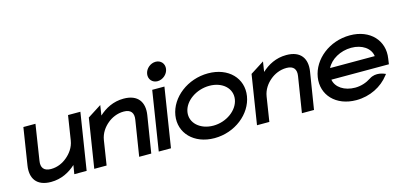

<svg xmlns="http://www.w3.org/2000/svg" viewBox="-61 -1022 2943 1412"><g transform="rotate(-15 1410.5 -316.5)"><path d="M52 -151C37 -56 79 11 189 11C268 11 331 -23 379 -67L368 0H462L530 -432H436L407 -246C399 -195 369 -155 335 -127C305 -102 264 -81 213 -81C158 -81 138 -112 146 -161L188 -432H96Z M520 0H614L643 -186C651 -237 680 -277 714 -305C744 -330 787 -351 838 -351C893 -351 913 -320 905 -271L862 0H954L999 -281C1014 -376 971 -443 861 -443C782 -443 720 -409 672 -365L684 -442L579 -375Z M1076 -573C1070 -533 1098 -502 1137 -502C1176 -502 1214 -533 1220 -573C1226 -613 1198 -644 1159 -644C1120 -644 1082 -613 1076 -573ZM1011 0H1104L1175 -451H1082Z M1198 -226C1177 -95 1278 11 1434 11C1590 11 1722 -95 1743 -226C1764 -357 1665 -462 1509 -462C1353 -462 1219 -357 1198 -226ZM1290 -226C1303 -307 1395 -371 1495 -371C1595 -371 1664 -307 1651 -226C1638 -145 1548 -80 1449 -80C1349 -80 1277 -145 1290 -226Z M1759 0H1853L1882 -186C1890 -237 1919 -277 1953 -305C1983 -330 2026 -351 2077 -351C2132 -351 2152 -320 2144 -271L2101 0H2193L2238 -281C2253 -376 2210 -443 2100 -443C2021 -443 1959 -409 1911 -365L1923 -442L1818 -375Z M2282 -226C2261 -95 2358 11 2514 11C2618 11 2710 -37 2765 -109L2773 -119L2763 -123C2762 -123 2702 -152 2650 -117C2615 -94 2573 -80 2529 -80C2447 -80 2384 -122 2374 -182H2812L2818 -224C2839 -356 2744 -462 2589 -462C2433 -462 2303 -357 2282 -226ZM2387 -267C2416 -327 2492 -371 2575 -371C2658 -371 2719 -328 2727 -267Z"/></g></svg>

Font: Charger Sport
Style: BdExtObl
Weight: 700
Designer: Jasper
Foundry: Cannot Into Space Fonts
Version: Version 1.1